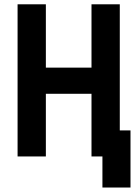

<svg xmlns="http://www.w3.org/2000/svg" viewBox="-20 -713 626 875"><path d="M446.8 141.6V0H397V-285.6H189V0H60.1V-693.4H189V-404.8H397V-693.4H525.9V-118.7H574.7V141.6Z"/></svg>

Font: Cascadia Code NF
Style: Bold
Weight: 700
Monospace: yes
Designer: Aaron Bell
Foundry: Saja Typeworks
Version: Version 2404.023; ttfautohint (v1.8.4)